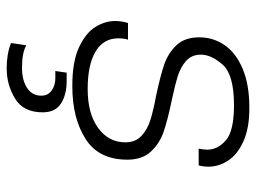

<svg xmlns="http://www.w3.org/2000/svg" viewBox="-116 -445 768 576"><g transform="rotate(90 268.0 -157.0)"><path d="M480 -399Q480 -381 476 -369H426Q429 -384 429 -395Q429 -426 401 -450.5Q373 -475 296 -475Q204 -475 174 -441Q144 -407 144 -376Q144 -348 162.5 -331.5Q181 -315 208 -306.5Q235 -298 282 -288Q340 -276 375 -264Q410 -252 434.5 -226Q459 -200 459 -155Q459 -69 396.5 -29.5Q334 10 240 10H236Q165 10 122 -10Q79 -30 61 -59Q43 -88 43 -118Q43 -138 49 -157H99Q95 -145 95 -128Q95 -83 135 -59.5Q175 -36 247 -36Q321 -36 364 -67.5Q407 -99 407 -149Q407 -179 388 -197Q369 -215 340.5 -224Q312 -233 264 -242Q208 -254 174 -265.5Q140 -277 116 -302Q92 -327 92 -371Q92 -413 115.5 -447Q139 -481 186.5 -501Q234 -521 301 -521H306Q365 -521 404.5 -503Q444 -485 462 -457Q480 -429 480 -399ZM183 161Q220 161 243.5 146Q267 131 267 103Q267 83 251.5 72Q236 61 215 61H193L198 27H223Q264 27 290.5 44Q317 61 317 99Q317 157 275.5 182Q234 207 185 207Q142 207 109 194L116 148Q138 161 183 161Z"/></g></svg>

Font: Chivo Thin Italic
Style: Regular
Weight: 100
Italic angle: -8.05°
Designer: Hector Gatti
Foundry: Omnibus-Type
Version: Version 1.007